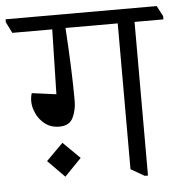

<svg xmlns="http://www.w3.org/2000/svg" viewBox="-77 -688 725 762"><g transform="rotate(-5 286.0 -306.5)"><path d="M0 0ZM597 -598V-585H482V27H469L415 -4V-585H207Q218 -409 218 -294Q218 -257 203.5 -227Q189 -197 149 -197Q115 -197 91.5 -215.5Q68 -234 57 -259.5Q46 -285 46 -306Q46 -324 51 -339L148 -326L154 -584H-5L-27 -628V-640H575ZM222 -66 155 3 88 -65 155 -132Z"/></g></svg>

Font: Martel Light
Style: Regular
Weight: 300
Designer: Dan Reynolds
Foundry: Dan Reynolds
Version: Version 1.001; ttfautohint (v1.1) -l 5 -r 5 -G 72 -x 0 -D la